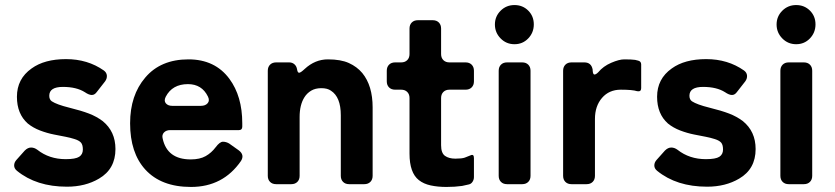

<svg xmlns="http://www.w3.org/2000/svg" viewBox="-20 -729 3306 760"><path d="M175 -350Q175 -335 185 -328Q205 -315 253.5 -303Q302 -291 332 -279.5Q362 -268 386 -250Q437 -209 437 -139Q437 -60 372 -22Q318 10 245 10Q124 10 47 -53Q36 -62 36 -74Q36 -86 45 -96L78 -133Q90 -145 103 -145Q116 -145 128 -136Q175 -99 240 -99Q279 -99 293.5 -108.5Q308 -118 308 -137Q308 -156 300.5 -164.5Q293 -173 275.5 -178.5Q258 -184 240 -187.5Q222 -191 194 -196.5Q166 -202 138.5 -212.5Q111 -223 90 -240Q47 -278 47 -346Q47 -417 105 -458Q156 -495 241.5 -495Q327 -495 391 -450Q402 -442 403 -430Q404 -418 396 -407L364 -366Q355 -353 343.5 -353Q332 -353 316 -364Q283 -385 229 -385Q175 -385 175 -350Z M934 -92Q863 11 736 11Q618 11 555 -58Q495 -124 495 -241Q495 -352 555 -422Q616 -494 726 -494Q831 -494 888 -417Q939 -348 939 -241V-228Q939 -214 926 -214H654Q638 -214 629 -204.5Q620 -195 624 -180Q642 -98 735 -98Q771 -98 794 -111Q817 -124 833.5 -146Q850 -168 862.5 -168Q875 -168 887 -161L925 -134Q949 -116 934 -92ZM662 -310H775Q793 -310 802 -320.5Q811 -331 803 -347Q779 -396 724 -396Q662 -396 636 -346Q628 -330 636.5 -320Q645 -310 662 -310Z M1040 -33V-449Q1040 -464 1049 -473Q1058 -482 1073 -482H1125Q1137 -482 1145.5 -474.5Q1154 -467 1156 -454Q1158 -441 1164 -441Q1170 -441 1186 -456Q1227 -494 1278 -494Q1329 -494 1361 -479.5Q1393 -465 1414 -440Q1455 -390 1455 -304V-33Q1455 -18 1446 -9Q1437 0 1422 0H1362Q1347 0 1338 -9Q1329 -18 1329 -33V-273Q1329 -345 1290 -370Q1276 -380 1252 -380Q1228 -380 1211.5 -370Q1195 -360 1185 -344Q1166 -314 1166 -266V-33Q1166 -18 1157 -9Q1148 0 1133 0H1073Q1058 0 1049 -9Q1040 -18 1040 -33Z M1809 7Q1781 11 1747 11Q1713 11 1685 5Q1657 -1 1638 -16Q1601 -45 1601 -121V-341Q1601 -356 1592 -365Q1583 -374 1568 -374H1544Q1529 -374 1520 -383Q1511 -392 1511 -407V-449Q1511 -464 1520 -473Q1529 -482 1544 -482H1568Q1583 -482 1592 -491Q1601 -500 1601 -515V-616Q1601 -631 1610 -640Q1619 -649 1634 -649H1693Q1708 -649 1717 -640Q1726 -631 1726 -616V-515Q1726 -500 1735 -491Q1744 -482 1759 -482H1823Q1838 -482 1847 -473Q1856 -464 1856 -449V-407Q1856 -392 1847 -383Q1838 -374 1823 -374H1759Q1744 -374 1735 -365Q1726 -356 1726 -341V-154Q1726 -123 1741.5 -112Q1757 -101 1782.5 -101Q1808 -101 1819.5 -105Q1831 -109 1843.5 -114.5Q1856 -120 1856 -103V-28Q1856 -18 1850.5 -9.5Q1845 -1 1836 1Z M1939 -632Q1939 -664 1961.5 -686.5Q1984 -709 2016.5 -709Q2049 -709 2071 -687Q2093 -665 2093 -632.5Q2093 -600 2071 -577Q2049 -554 2016.5 -554Q1984 -554 1961.5 -577Q1939 -600 1939 -632ZM1954 -33V-449Q1954 -464 1963 -473Q1972 -482 1987 -482H2047Q2062 -482 2071 -473Q2080 -464 2080 -449V-33Q2080 -18 2071 -9Q2062 0 2047 0H1987Q1972 0 1963 -9Q1954 -18 1954 -33Z M2209 -33V-449Q2209 -464 2218 -473Q2227 -482 2242 -482H2293Q2321 -482 2326 -453V-450Q2327 -434 2333 -434Q2339 -434 2348 -443Q2368 -467 2399.5 -480.5Q2431 -494 2451 -494Q2480 -494 2494 -492L2506 -489Q2518 -486 2518 -474V-380Q2518 -365 2502 -368Q2484 -374 2437.5 -374Q2391 -374 2363 -341.5Q2335 -309 2335 -258V-33Q2335 -18 2326 -9Q2317 0 2302 0H2242Q2227 0 2218 -9Q2209 -18 2209 -33Z M2709 -350Q2709 -335 2719 -328Q2739 -315 2787.5 -303Q2836 -291 2866 -279.5Q2896 -268 2920 -250Q2971 -209 2971 -139Q2971 -60 2906 -22Q2852 10 2779 10Q2658 10 2581 -53Q2570 -62 2570 -74Q2570 -86 2579 -96L2612 -133Q2624 -145 2637 -145Q2650 -145 2662 -136Q2709 -99 2774 -99Q2813 -99 2827.5 -108.5Q2842 -118 2842 -137Q2842 -156 2834.5 -164.5Q2827 -173 2809.5 -178.5Q2792 -184 2774 -187.5Q2756 -191 2728 -196.5Q2700 -202 2672.5 -212.5Q2645 -223 2624 -240Q2581 -278 2581 -346Q2581 -417 2639 -458Q2690 -495 2775.5 -495Q2861 -495 2925 -450Q2936 -442 2937 -430Q2938 -418 2930 -407L2898 -366Q2889 -353 2877.5 -353Q2866 -353 2850 -364Q2817 -385 2763 -385Q2709 -385 2709 -350Z M3054 -632Q3054 -664 3076.5 -686.5Q3099 -709 3131.5 -709Q3164 -709 3186 -687Q3208 -665 3208 -632.5Q3208 -600 3186 -577Q3164 -554 3131.5 -554Q3099 -554 3076.5 -577Q3054 -600 3054 -632ZM3069 -33V-449Q3069 -464 3078 -473Q3087 -482 3102 -482H3162Q3177 -482 3186 -473Q3195 -464 3195 -449V-33Q3195 -18 3186 -9Q3177 0 3162 0H3102Q3087 0 3078 -9Q3069 -18 3069 -33Z"/></svg>

Font: Tsunagi Gothic Black
Style: Regular
Weight: 900
Designer: Yoshimichi Ohira
Foundry: Positype
Version: Version 1.001